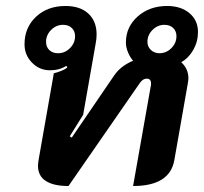

<svg xmlns="http://www.w3.org/2000/svg" viewBox="-20 -613 682 642"><path d="M107 -59Q107 -64 109 -78L160 -368Q191 -376 205 -387L202 -393Q179 -378 147 -378Q112 -378 87 -403.5Q62 -429 62 -465Q62 -521 100.5 -557Q139 -593 199 -593Q248 -593 275.5 -567.5Q303 -542 303 -498Q303 -483 300 -468L258 -229L213 -157L220 -153L362 -361Q383 -392 425 -410Q415 -421 408 -438Q401 -455 401 -471Q401 -523 440.5 -558Q480 -593 539 -593Q585 -593 613.5 -569Q642 -545 642 -506Q642 -474 626.5 -446.5Q611 -419 586 -405Q610 -383 610 -351Q610 -346 608 -334L563 -78Q548 9 425 9L485 -330V-334Q485 -350 471 -350Q463 -350 456.5 -345Q450 -340 441 -326L209 9Q159 9 133 -8Q107 -25 107 -59ZM231 -492Q231 -509 220 -519.5Q209 -530 191 -530Q168 -530 151 -513Q134 -496 134 -473Q134 -456 145 -445.5Q156 -435 174 -435Q197 -435 214 -452Q231 -469 231 -492ZM570 -492Q570 -509 559 -519.5Q548 -530 530 -530Q507 -530 490 -513Q473 -496 473 -473Q473 -457 484.5 -446Q496 -435 513 -435Q536 -435 553 -452Q570 -469 570 -492Z"/></svg>

Font: K2D
Style: Bold Italic
Weight: 700
Italic angle: -10°
Designer: Katatrad Aksorn Co.,Ltd.
Foundry: Cadson Demak Co.,Ltd.
Version: Version 1.000; ttfautohint (v1.6)